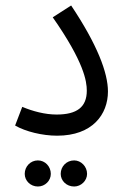

<svg xmlns="http://www.w3.org/2000/svg" viewBox="-20 -489 453 699"><path d="M35 -32C73 -10 134 5 188 5C317 5 373 -73 373 -156C373 -224 334 -327 239 -469L172 -426C286 -263 296 -193 296 -159C296 -99 260 -72 186 -72C144 -72 99 -84 61 -100ZM250 190C275 190 297 169 297 144C297 117 275 95 250 95C222 95 201 117 201 144C201 169 222 190 250 190ZM118 190C144 190 165 169 165 144C165 117 144 95 118 95C91 95 70 117 70 144C70 169 91 190 118 190Z"/></svg>

Font: Noto Sans Arabic UI Cn
Style: Regular
Weight: 400
Width: 3
Designer: Monotype Design Team, Nadine Chahine and Nizar Qandah
Foundry: Monotype Imaging Inc.
Version: Version 2.010